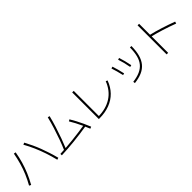

<svg xmlns="http://www.w3.org/2000/svg" viewBox="334 -2250 3733 3733"><g transform="rotate(-45 2200.0 -383.5)"><path d="M792.2 -38.9Q760 -170 721.7 -282.8Q683.3 -395.6 637.2 -501.1Q591.1 -606.7 532.2 -712.2L572.2 -728.9Q614.4 -650 651.7 -570.6Q688.9 -491.1 720 -408.9Q751.1 -326.7 779.4 -238.9Q807.8 -151.1 833.3 -52.2ZM47.8 -71.1Q107.8 -176.7 151.7 -281.1Q195.6 -385.6 226.7 -494.4Q257.8 -603.3 278.9 -720L321.1 -713.3Q301.1 -594.4 268.9 -483.3Q236.7 -372.2 191.1 -265Q145.6 -157.8 85.6 -51.1Z M1014.4 -70Q1057.8 -167.8 1099.4 -283.3Q1141.1 -398.9 1178.9 -519.4Q1216.7 -640 1244.4 -753.3L1285.6 -744.4Q1257.8 -630 1219.4 -508.3Q1181.1 -386.7 1138.9 -270.6Q1096.7 -154.4 1054.4 -53.3ZM914.4 -76.7Q1081.1 -83.3 1262.8 -102.8Q1444.4 -122.2 1641.1 -153.3L1648.9 -113.3Q1450 -81.1 1267.2 -62.2Q1084.4 -43.3 915.6 -36.7ZM1673.3 -11.1Q1645.6 -81.1 1612.8 -152.2Q1580 -223.3 1545.6 -289.4Q1511.1 -355.6 1478.9 -406.7L1514.4 -427.8Q1547.8 -373.3 1582.8 -306.7Q1617.8 -240 1651.1 -168.9Q1684.4 -97.8 1712.2 -27.8Z M1922.2 -26.7V-760H1964.4V-40L1940 -67.8Q2050 -67.8 2143.3 -92.8Q2236.7 -117.8 2313.3 -166.7Q2390 -215.6 2446.1 -287.8Q2502.2 -360 2537.8 -453.3L2573.3 -437.8Q2524.4 -304.4 2435.6 -212.8Q2346.7 -121.1 2221.1 -73.9Q2095.6 -26.7 1940 -26.7Z M2907.8 -65.6Q3023.3 -80 3103.3 -115.6Q3183.3 -151.1 3234.4 -212.2Q3285.6 -273.3 3309.4 -365.6Q3333.3 -457.8 3334.4 -584.4L3374.4 -583.3Q3373.3 -448.9 3346.7 -350.6Q3320 -252.2 3264.4 -184.4Q3208.9 -116.7 3122.2 -78.3Q3035.6 -40 2912.2 -25.6ZM2860 -297.8Q2843.3 -368.9 2826.7 -431.7Q2810 -494.4 2791.1 -548.9L2828.9 -561.1Q2847.8 -506.7 2865 -443.3Q2882.2 -380 2897.8 -307.8ZM3070 -312.2Q3057.8 -383.3 3040.6 -450.6Q3023.3 -517.8 3003.3 -577.8L3041.1 -588.9Q3061.1 -527.8 3078.3 -460Q3095.6 -392.2 3108.9 -322.2Z M4298.9 -276.7Q4161.1 -328.9 4022.8 -372.2Q3884.4 -415.6 3760 -444.4L3771.1 -485.6Q3896.7 -456.7 4036.7 -412.2Q4176.7 -367.8 4311.1 -317.8ZM3743.3 15.6V-783.3H3785.6V15.6Z"/></g></svg>

Font: Paperlogy 2 ExtraLight
Style: Regular
Weight: 250
Designer: redesigned by Lee Juim, glyphs from Gmarket Sans & Montserrat
Foundry: PT&
Version: Version 1.001